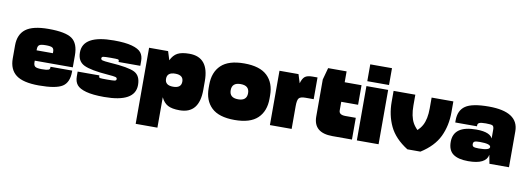

<svg xmlns="http://www.w3.org/2000/svg" viewBox="-66 -1120 4782 1740"><g transform="rotate(10 2325.0 -250.0)"><path d="M575 -165V-175H375V-165Q375 -151 359.5 -145.5Q344 -140 300 -140Q255 -140 240 -150.5Q225 -161 225 -190V-250H25V-190Q25 -89 89.5 -39.5Q154 10 300 10Q457 10 516 -28Q575 -66 575 -165ZM575 -315Q575 -425 515.5 -467.5Q456 -510 300 -510Q154 -510 89.5 -460.5Q25 -411 25 -310V-250H225V-310Q225 -339 240 -349.5Q255 -360 300 -360Q345 -360 360 -350.5Q375 -341 375 -315V-295H575ZM100 -205H575V-300H100Z M900 -195Q954 -191 969.5 -186.5Q985 -182 985 -170Q985 -156 970.5 -153Q956 -150 900 -150Q849 -150 837 -152Q825 -154 825 -165V-175H625V-130Q625 -83 648.5 -53.5Q672 -24 733.5 -7Q795 10 900 10Q1185 10 1185 -150Q1185 -235 1128.5 -264.5Q1072 -294 900 -305Q846 -309 830.5 -313.5Q815 -318 815 -330Q815 -344 829.5 -347Q844 -350 900 -350Q951 -350 963 -348Q975 -346 975 -335V-325H1175V-370Q1175 -417 1151.5 -446.5Q1128 -476 1066.5 -493Q1005 -510 900 -510Q615 -510 615 -350Q615 -268 677.5 -237.5Q740 -207 900 -195Z M1225 -500V200H1425V-420L1400 -500ZM1425 -420V-250Q1425 -310 1500 -310Q1575 -310 1575 -250H1775V-290Q1775 -510 1595 -510Q1524 -510 1486 -489.5Q1448 -469 1425 -420ZM1595 10Q1775 10 1775 -210V-250H1575Q1575 -190 1500 -190Q1425 -190 1425 -250V-80Q1448 -31 1486 -10.5Q1524 10 1595 10Z M2380 -235V-250H2180Q2180 -180 2100 -180Q2020 -180 2020 -250H1820V-235Q1820 -120 1888 -55Q1956 10 2100 10Q2244 10 2312 -55Q2380 -120 2380 -235ZM1820 -265V-250H2020Q2020 -320 2100 -320Q2180 -320 2180 -250H2380V-265Q2380 -380 2312 -445Q2244 -510 2100 -510Q1956 -510 1888 -445Q1820 -380 1820 -265Z M2425 0H2625V-420L2600 -500H2425ZM2625 -420V-210Q2625 -266 2639.5 -283Q2654 -300 2700 -300H2775V-500H2730Q2680 -500 2658.5 -482Q2637 -464 2625 -420Z M3180 -200H3085Q3025 -200 3025 -240V-320H3180V-500H3025V-600H2855L2825 -490V-150Q2825 0 3000 0H3180Z M3225 0H3425V-500H3225ZM3225 -545H3425V-700H3225Z M3690 0 3830 -125Q3739 -184 3707 -243Q3675 -302 3675 -400V-500H3475V-400Q3475 -276 3523 -175.5Q3571 -75 3690 0ZM3810 0Q3929 -75 3977 -175.5Q4025 -276 4025 -400V-500H3825V-400Q3825 -302 3793 -243Q3761 -184 3670 -125L3690 0Z M4075 -335V-315H4275V-325Q4275 -341 4291 -348Q4307 -355 4350 -355Q4399 -355 4412 -347.5Q4425 -340 4425 -310V-220L4625 -250V-330Q4625 -510 4350 -510Q4197 -510 4136 -468Q4075 -426 4075 -335ZM4625 -250H4425V-115L4430 -80L4445 0H4625ZM4065 -135Q4065 -58 4111.5 -24Q4158 10 4250 10Q4414 10 4430 -80L4425 -150Q4425 -120 4325 -120Q4290 -120 4277.5 -126Q4265 -132 4265 -150Q4265 -168 4277.5 -174Q4290 -180 4325 -180Q4425 -180 4425 -150L4430 -215Q4414 -285 4275 -285Q4065 -285 4065 -135Z"/></g></svg>

Font: Millimetre
Style: Extrablack
Weight: 900
Designer: Jérémy Landes
Version: Version 1.0